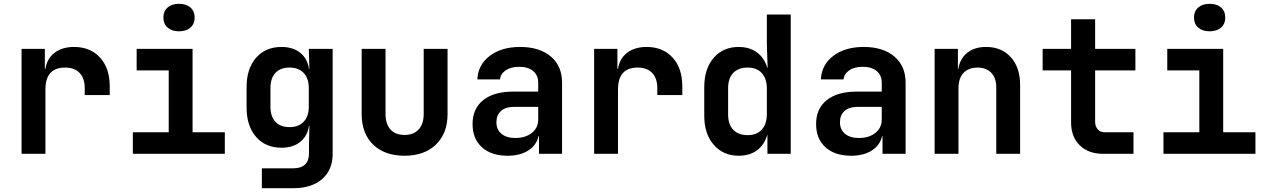

<svg xmlns="http://www.w3.org/2000/svg" viewBox="-20 -806 6640 1006"><path d="M93 0V-550H215V-445H218Q226 -499 266 -529.5Q306 -560 368 -560Q453 -560 504 -504.5Q555 -449 555 -353V-308H424V-344Q424 -395 397.5 -423.5Q371 -452 321 -452Q218 -452 218 -337V0Z M676 0V-113H864V-437H696V-550H989V-113H1158V0ZM918 -642Q880 -642 858 -661.5Q836 -681 836 -714Q836 -747 858 -766.5Q880 -786 918 -786Q956 -786 978 -766.5Q1000 -747 1000 -714Q1000 -681 978 -661.5Q956 -642 918 -642Z M1352 180V76H1515Q1599 76 1599 -3V-44L1601 -147H1599Q1591 -93 1553 -62.5Q1515 -32 1455 -32Q1371 -32 1321.5 -89Q1272 -146 1272 -243V-350Q1272 -446 1321.5 -503Q1371 -560 1455 -560Q1515 -560 1553 -529.5Q1591 -499 1599 -445H1601L1598 -550H1723V0Q1723 84 1668 132Q1613 180 1517 180ZM1497 -140Q1545 -140 1571.5 -168.5Q1598 -197 1598 -248V-344Q1598 -395 1571.5 -423.5Q1545 -452 1497 -452Q1449 -452 1423 -424Q1397 -396 1397 -344V-248Q1397 -196 1423 -168Q1449 -140 1497 -140Z M2100 10Q1995 10 1935 -48.5Q1875 -107 1875 -208V-550H2000V-209Q2000 -156 2026 -127.5Q2052 -99 2100 -99Q2147 -99 2173.5 -127.5Q2200 -156 2200 -209V-550H2325V-208Q2325 -107 2264 -48.5Q2203 10 2100 10Z M2639 10Q2554 10 2505 -34.5Q2456 -79 2456 -156Q2456 -237 2512 -281.5Q2568 -326 2668 -326H2800V-372Q2800 -412 2773.5 -434Q2747 -456 2700 -456Q2656 -456 2629 -437Q2602 -418 2600 -390H2481Q2485 -467 2546.5 -513.5Q2608 -560 2705 -560Q2807 -560 2866 -510Q2925 -460 2925 -373V0H2804V-93H2802Q2791 -45 2748 -17.5Q2705 10 2639 10ZM2680 -83Q2733 -83 2766.5 -109.5Q2800 -136 2800 -180V-246H2671Q2629 -246 2605 -224.5Q2581 -203 2581 -166Q2581 -127 2607.5 -105Q2634 -83 2680 -83Z M3093 0V-550H3215V-445H3218Q3226 -499 3266 -529.5Q3306 -560 3368 -560Q3453 -560 3504 -504.5Q3555 -449 3555 -353V-308H3424V-344Q3424 -395 3397.5 -423.5Q3371 -452 3321 -452Q3218 -452 3218 -337V0Z M3850 10Q3770 10 3720 -47Q3670 -104 3670 -200V-349Q3670 -446 3719.5 -503Q3769 -560 3850 -560Q3907 -560 3946 -531.5Q3985 -503 4000 -451H4002L3998 -576V-730H4123V0H4001V-99H4000Q3985 -47 3946.5 -18.5Q3908 10 3850 10ZM3897 -98Q3945 -98 3971.5 -127Q3998 -156 3998 -209V-341Q3998 -394 3971.5 -423Q3945 -452 3897 -452Q3849 -452 3822 -424Q3795 -396 3795 -344V-206Q3795 -154 3822 -126Q3849 -98 3897 -98Z M4439 10Q4354 10 4305 -34.5Q4256 -79 4256 -156Q4256 -237 4312 -281.5Q4368 -326 4468 -326H4600V-372Q4600 -412 4573.5 -434Q4547 -456 4500 -456Q4456 -456 4429 -437Q4402 -418 4400 -390H4281Q4285 -467 4346.5 -513.5Q4408 -560 4505 -560Q4607 -560 4666 -510Q4725 -460 4725 -373V0H4604V-93H4602Q4591 -45 4548 -17.5Q4505 10 4439 10ZM4480 -83Q4533 -83 4566.5 -109.5Q4600 -136 4600 -180V-246H4471Q4429 -246 4405 -224.5Q4381 -203 4381 -166Q4381 -127 4407.5 -105Q4434 -83 4480 -83Z M4877 0V-550H4999V-445H5001Q5010 -499 5048 -529.5Q5086 -560 5147 -560Q5228 -560 5276.5 -506Q5325 -452 5325 -361V0H5200V-348Q5200 -398 5173.5 -425Q5147 -452 5102 -452Q5055 -452 5028.5 -424Q5002 -396 5002 -344V0Z M5760 0Q5683 0 5637.5 -44.5Q5592 -89 5592 -165V-437H5443V-550H5592V-705H5718V-550H5929V-437H5718V-168Q5718 -144 5731.5 -128.5Q5745 -113 5769 -113H5919V0Z M6076 0V-113H6264V-437H6096V-550H6389V-113H6558V0ZM6318 -642Q6280 -642 6258 -661.5Q6236 -681 6236 -714Q6236 -747 6258 -766.5Q6280 -786 6318 -786Q6356 -786 6378 -766.5Q6400 -747 6400 -714Q6400 -681 6378 -661.5Q6356 -642 6318 -642Z"/></svg>

Font: NKDuy Mono
Style: Bold
Weight: 700
Monospace: yes
Designer: NKDuy
Foundry: NKDuy
Version: Version 2.251; ttfautohint (v1.8.4.7-5d5b)